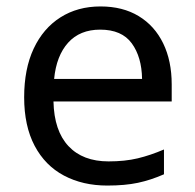

<svg xmlns="http://www.w3.org/2000/svg" viewBox="-20 -566 604 596"><path d="M292 -546Q361 -546 410.5 -516Q460 -486 486.5 -431.5Q513 -377 513 -304V-251H146Q148 -160 192.5 -112.5Q237 -65 317 -65Q368 -65 407.5 -74.5Q447 -84 489 -102V-25Q448 -7 408 1.5Q368 10 313 10Q237 10 178.5 -21Q120 -52 87.5 -113.5Q55 -175 55 -264Q55 -352 84.5 -415Q114 -478 167.5 -512Q221 -546 292 -546ZM291 -474Q228 -474 191.5 -433.5Q155 -393 148 -321H421Q420 -389 389 -431.5Q358 -474 291 -474Z"/></svg>

Font: Noto Sans Tifinagh Ghat
Style: Regular
Weight: 400
Designer: JamraPatel
Foundry: JamraPatel LLC
Version: Version 2.006; ttfautohint (v1.8.4.7-5d5b)